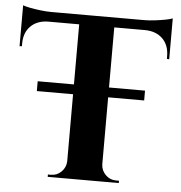

<svg xmlns="http://www.w3.org/2000/svg" viewBox="-52 -768 770 818"><g transform="rotate(5 333.5 -359.5)"><path d="M409 -697V0H259V-697ZM654 -701V-659H14V-701ZM654 -662V-544L644 -545V-556Q644 -603 616.5 -630.5Q589 -658 542 -659V-662ZM654 -719V-690L532 -701Q554 -701 578.5 -704Q603 -707 624 -711Q645 -715 654 -719ZM262 -73V0H182V-10Q182 -10 188.5 -10Q195 -10 195 -10Q221 -10 239.5 -28.5Q258 -47 259 -73ZM406 -73H409Q410 -47 428.5 -28.5Q447 -10 473 -10Q473 -10 479.5 -10Q486 -10 486 -10V0H406ZM125 -662V-659Q79 -658 51.5 -630.5Q24 -603 24 -556V-545L14 -544V-662ZM14 -719Q24 -715 44.5 -711Q65 -707 90 -704Q115 -701 136 -701L14 -690ZM563 -402V-360H104V-402Z"/></g></svg>

Font: Cinzel
Style: Bold
Weight: 700
Designer: Natanael Gama
Version: Version 2.000